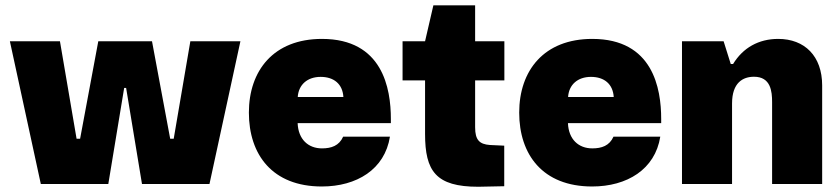

<svg xmlns="http://www.w3.org/2000/svg" viewBox="-20 -691 3156 721"><path d="M133.3 0H386.7L446.3 -360.8H453.6L513.2 0H766.6L882.8 -536.1H694.8L632.3 -169.9H619.1L550.8 -536.1H349.1L280.8 -169.9H267.6L205.1 -536.1H17.1Z M1188.5 9.3C1319.3 9.3 1424.8 -54.7 1444.3 -177.7H1268.6C1253.4 -143.6 1224.1 -133.8 1189 -133.8C1137.7 -133.8 1100.1 -167.5 1097.7 -228.5H1447.8V-244.1C1447.8 -358.9 1417 -544.9 1189 -544.9C1007.3 -544.9 914.6 -425.8 914.6 -268.1C914.6 -110.8 1002.4 9.3 1188.5 9.3ZM1098.1 -326.7C1101.1 -373 1134.3 -402.3 1184.1 -402.3C1233.9 -402.3 1266.6 -375.5 1269.5 -326.7Z M1775.9 10.3 1873.5 8.3V-144L1819.8 -146.5C1780.3 -149.4 1764.2 -165.5 1764.2 -212.9V-389.2H1874V-536.1H1764.2V-670.9H1607.4L1576.2 -536.1H1491.7V-389.2H1576.2V-188C1576.2 -48.3 1616.7 10.3 1775.9 10.3Z M2203.6 9.3C2334.5 9.3 2439.9 -54.7 2459.5 -177.7H2283.7C2268.6 -143.6 2239.3 -133.8 2204.1 -133.8C2152.8 -133.8 2115.2 -167.5 2112.8 -228.5H2462.9V-244.1C2462.9 -358.9 2432.1 -544.9 2204.1 -544.9C2022.5 -544.9 1929.7 -425.8 1929.7 -268.1C1929.7 -110.8 2017.6 9.3 2203.6 9.3ZM2113.3 -326.7C2116.2 -373 2149.4 -402.3 2199.2 -402.3C2249 -402.3 2281.7 -375.5 2284.7 -326.7Z M2697.3 -536.1H2541V0H2729V-302.2C2729 -380.9 2770 -402.8 2811.5 -402.8C2874.5 -402.8 2879.4 -347.7 2879.4 -307.6V0H3067.4V-370.1C3067.4 -480.5 3001.5 -544.9 2902.3 -544.9C2829.1 -544.9 2770 -511.7 2732.9 -450.7H2724.1Z"/></svg>

Font: Wand UI Pro Black
Style: Regular
Weight: 900
Designer: Andreas Faust
Version: Version 1.003;FEAKit 1.0